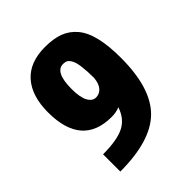

<svg xmlns="http://www.w3.org/2000/svg" viewBox="-195 -833 960 960"><g transform="rotate(-45 285.0 -353.5)"><path d="M277.5 -707Q336 -707 377.5 -691.8Q419 -676.5 449 -641.2Q479 -606 493.5 -546.2Q508 -486.5 508 -400Q508 -186 414 -93Q320 0 103.5 0V-122Q202.5 -122 253 -147.2Q303.5 -172.5 324 -234.5Q298.5 -223.5 267 -223.5Q57 -223.5 57 -465Q57 -580.5 113.2 -643.8Q169.5 -707 277.5 -707ZM223 -464Q223 -404.5 238.8 -376Q254.5 -347.5 280 -347.5Q304 -347.5 321 -366Q338 -384.5 342 -424Q341.5 -475 337.2 -507.5Q333 -540 324.2 -556Q315.5 -572 306 -577.5Q296.5 -583 281.5 -583Q223 -583 223 -464Z"/></g></svg>

Font: League Mono Narrow ExtraBold
Style: Regular
Weight: 800
Width: 3
Designer: Tyler Finck
Foundry: The League of Moveable Type / Tyler Finck
Version: Version 2.210